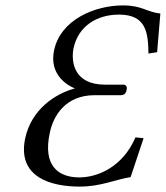

<svg xmlns="http://www.w3.org/2000/svg" viewBox="-20 -678 613 710"><path d="M435 -658C330 -658 204 -605 180 -492C161 -402 229 -362 257 -351C185 -332 96 -274 73 -166C43 -21 171 12 274 12C354 12 405 -14 463 -23L511 -167L481 -170C434 -61 342 -22 273 -22C195 -22 138 -66 164 -186C177 -251 223 -326 330 -326H427C438 -326 446 -332 448 -345C451 -356 447 -365 436 -365H368C253 -365 242 -450 252 -500C270 -583 340 -624 420 -624C519 -624 528 -560 529 -480L561 -485L573 -628C523 -633 506 -658 435 -658Z"/></svg>

Font: Libertinus Sans
Style: Italic
Weight: 400
Italic angle: -12°
Designer: Philipp H. Poll, Khaled Hosny
Foundry: Caleb Maclennan
Version: Version 7.050;RELEASE